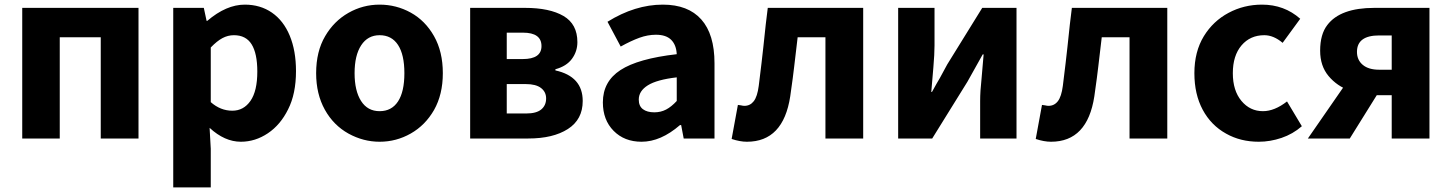

<svg xmlns="http://www.w3.org/2000/svg" viewBox="-20 -598 6266 829"><path d="M76 -564H578V0H415V-437H238V0H76Z M728 -564H860L872 -508H875Q957 -578 1037 -578Q1104 -578 1154 -543.5Q1204 -509 1231 -444Q1258 -379 1258 -291Q1258 -193 1224 -126Q1191 -59 1136.5 -22.5Q1082 14 1020 14Q950 14 885 -46L890 44V211H728ZM1091 -289Q1091 -367 1066.5 -406.5Q1042 -446 990 -446Q964 -446 940.5 -433.5Q917 -421 890 -393V-157Q932 -120 983 -120Q1032 -120 1061.5 -162.5Q1091 -205 1091 -289Z M1485 -21Q1420 -57 1382.5 -124.5Q1345 -192 1345 -282Q1345 -376 1384 -442Q1422 -507 1484.5 -542.5Q1547 -578 1619 -578Q1691 -578 1753.5 -543.5Q1816 -509 1854 -442Q1892 -375 1892 -282Q1892 -190 1854 -123Q1816 -57 1753.5 -21.5Q1691 14 1619 14Q1549 14 1485 -21ZM1726 -282Q1726 -362 1698.5 -404Q1671 -446 1619 -446Q1568 -446 1539.5 -402.5Q1511 -359 1511 -282Q1511 -206 1539 -162Q1567 -118 1619 -118Q1671 -118 1698.5 -160Q1726 -202 1726 -282Z M2010 -564H2247Q2353 -564 2413 -529Q2473 -494 2473 -416Q2473 -376 2449.5 -344Q2426 -312 2378 -299V-294Q2496 -268 2496 -162Q2496 -82 2432 -41Q2368 0 2261 0H2010ZM2318 -399Q2318 -457 2238 -457H2168V-343H2237Q2318 -343 2318 -399ZM2338 -173Q2338 -201 2316 -218Q2294 -235 2250 -235H2168V-108H2252Q2296 -108 2317 -125.5Q2338 -143 2338 -173Z M2583 -156Q2583 -246 2659 -295.5Q2735 -345 2902 -364Q2900 -404 2878 -426Q2856 -448 2812 -448Q2777 -448 2741 -435Q2705 -422 2660 -397L2603 -504Q2722 -578 2842 -578Q2951 -578 3008 -514Q3065 -450 3065 -325V0H2932L2921 -58H2916Q2833 14 2750 14Q2676 14 2629.5 -33Q2583 -80 2583 -156ZM2902 -162V-264Q2816 -254 2777 -229.5Q2738 -205 2738 -168Q2738 -140 2756 -126.5Q2774 -113 2805 -113Q2833 -113 2856 -125Q2879 -137 2902 -162Z M3139 2 3166 -145 3180 -143Q3188 -141 3194 -141Q3219 -141 3234.5 -161Q3250 -181 3256 -227Q3270 -339 3276 -396Q3287 -504 3295 -564H3707V0H3544V-437H3424L3409 -310Q3405 -273 3392 -182Q3362 14 3205 14Q3175 14 3139 2Z M3858 -564H4015V-402Q4015 -365 4010 -307L4001 -201H4004L4024 -237L4038 -261L4070 -320L4221 -564H4369V0H4212V-162Q4212 -204 4218 -258L4227 -363H4223L4190 -304L4157 -245L4005 0H3858Z M4452 2 4479 -145 4493 -143Q4501 -141 4507 -141Q4532 -141 4547.5 -161Q4563 -181 4569 -227Q4583 -339 4589 -396Q4600 -504 4608 -564H5020V0H4857V-437H4737L4722 -310Q4718 -273 4705 -182Q4675 14 4518 14Q4488 14 4452 2Z M5274 -21Q5209 -57 5173 -124Q5137 -191 5137 -282Q5137 -375 5178 -442Q5218 -507 5284.5 -542.5Q5351 -578 5429 -578Q5525 -578 5594 -517L5518 -413Q5479 -446 5439 -446Q5378 -446 5340.5 -402Q5303 -358 5303 -282Q5303 -207 5340 -162.5Q5377 -118 5433 -118Q5483 -118 5537 -160L5601 -53Q5562 -19 5513 -2.5Q5464 14 5415 14Q5336 14 5274 -21Z M5989 -187H5924Q5864 -187 5808.5 -206.5Q5753 -226 5716.5 -269.5Q5680 -313 5680 -379Q5680 -450 5711 -490Q5767 -564 5914 -564H6152V0H5989ZM5989 -445H5935Q5839 -445 5839 -374Q5839 -339 5864 -318Q5889 -297 5935 -297H5989ZM5816 -273 5950 -228 5808 0H5627Z"/></svg>

Font: Merged Yaku Han JP ExtraBold
Style: Regular
Weight: 800
Designer: Ryoko NISHIZUKA 西塚涼子 (kana, bopomofo & ideographs); Paul D. Hunt (Latin, Greek & Cyrillic); Sandoll Communications 산돌커뮤니
Foundry: Adobe
Version: Version 2.004